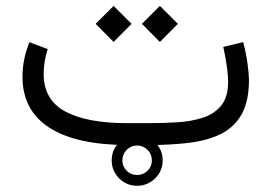

<svg xmlns="http://www.w3.org/2000/svg" viewBox="-20 -485 908 642"><path d="M353.5 51.3Q353.5 16.1 378.4 -9Q403.3 -34.2 438.5 -34.2Q473.6 -34.2 498.8 -9Q523.9 16.1 523.9 51.3Q523.9 86.4 498.8 111.3Q473.6 136.2 438.5 136.2Q403.3 136.2 378.4 111.3Q353.5 86.4 353.5 51.3ZM389.2 51.3Q389.2 71.8 403.6 85.9Q418 100.1 438.5 100.1Q459 100.1 473.4 85.9Q487.8 71.8 487.8 51.3Q487.8 30.8 473.4 16.1Q459 1.5 438.5 1.5Q418 1.5 403.6 16.1Q389.2 30.8 389.2 51.3ZM476.1 0H410.2Q235.4 0 145.3 -57.9Q55.2 -115.7 55.2 -229Q55.2 -259.3 61.3 -288.1Q67.4 -316.9 78.6 -343.8L139.6 -320.8Q126 -280.3 126 -236.3Q126.5 -150.9 198.5 -112.1Q270.5 -73.2 405.3 -73.2H472.7Q522 -73.2 570.1 -75.9Q618.2 -78.6 657.2 -91.1Q696.3 -103.5 719.5 -131.8Q742.7 -160.2 742.7 -211.4Q742.7 -254.9 726.6 -328.1L793 -344.2Q802.7 -309.1 807.6 -272.2Q812.5 -235.4 812.5 -218.8Q812.5 -147 788.3 -103.5Q764.2 -60.1 719.5 -37.6Q674.8 -15.1 613 -7.6Q551.3 0 476.1 0ZM454.6 -405.3 514.6 -465.3 574.7 -405.3 514.6 -344.7ZM299.8 -405.3 359.9 -465.3 419.9 -405.3 359.9 -344.7Z"/></svg>

Font: Vazir Light FD-WOL-UI
Style: Light-FD-WOL-UI
Weight: 300
Designer: Saber Rastikerdar
Foundry: Saber Rastikerdar
Version: Version 30.0.0